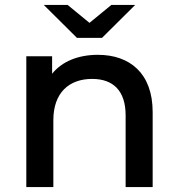

<svg xmlns="http://www.w3.org/2000/svg" viewBox="-20 -761 723 781"><path d="M378 -538C298 -538 232 -511 192 -461V-532H87V0H197V-272C197 -383 260 -440 355 -440C441 -440 491 -391 491 -292V0H601V-305C601 -464 507 -538 378 -538ZM530 -741H433L344 -668L255 -741H158L293 -607H395Z"/></svg>

Font: Montserrat-Alt1 SemBd
Style: Regular
Weight: 600
Designer: Differentunic
Foundry: Differentunic
Version: Version 7.222